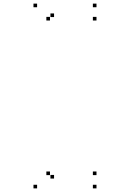

<svg xmlns="http://www.w3.org/2000/svg" viewBox="-20 -831 660 1061"><path d="M513.2 210V190H493.2V210ZM513.2 136.7V116.7H493.2V136.7ZM256.2 136.7V116.7H236.2V136.7ZM278.7 155.7V135.7H258.7V155.7ZM278.7 -736.7V-756.7H258.7V-736.7ZM256.2 -717.7V-737.7H236.2V-717.7ZM513.2 -717.7V-737.7H493.2V-717.7ZM513.2 -791V-811H493.2V-791ZM185 -791V-811H165V-791ZM185 210V190H165V210Z"/></svg>

Font: Monaspace Argon Dots Var
Style: Regular
Weight: 400
Designer: Riley Cran and the Lettermatic Team
Version: Version 1.100 (Monaspace Argon Dots)